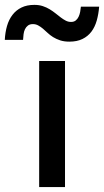

<svg xmlns="http://www.w3.org/2000/svg" viewBox="-82 -760 423 780"><path d="M77.1 0V-512.2H182.1V0ZM-62.5 -598.1Q-61 -628.4 -53.5 -654.5Q-45.9 -680.7 -31.2 -699.7Q-16.6 -718.8 5.4 -729.5Q27.3 -740.2 57.6 -740.2Q76.7 -740.2 92 -735.1Q107.4 -730 120.1 -722.2Q132.8 -714.4 143.8 -705.6Q154.8 -696.8 165 -689Q175.3 -681.2 185.3 -676Q195.3 -670.9 206.5 -670.9Q218.3 -670.9 225.6 -676.8Q232.9 -682.6 237.3 -691.9Q241.7 -701.2 243.7 -711.9Q245.6 -722.7 246.6 -732.9H320.8Q318.4 -702.6 311 -676.5Q303.7 -650.4 289.3 -631.3Q274.9 -612.3 252.9 -601.6Q231 -590.8 199.7 -590.8Q178.2 -590.8 162.1 -596.2Q146 -601.6 133.5 -609.4Q121.1 -617.2 111.3 -626.5Q101.6 -635.7 92.3 -643.6Q83 -651.4 73.2 -656.7Q63.5 -662.1 51.8 -662.1Q39.1 -662.1 31.5 -656.2Q23.9 -650.4 19.5 -641.4Q15.1 -632.3 13.7 -620.8Q12.2 -609.4 11.7 -598.1Z"/></svg>

Font: Lorenzo Sans Medium
Style: Regular
Weight: 500
Foundry: Intel Corporation
Version: Version 1.00; ttfautohint (v1.5)